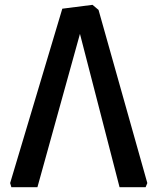

<svg xmlns="http://www.w3.org/2000/svg" viewBox="-20 -775 651 795"><path d="M363 -755 388 -734 590 -17 583 0H475L288 -724L330 -703L135 0H27L22 -17L238 -739Z"/></svg>

Font: Fustat
Style: Bold
Weight: 700
Designer: Mohamed Gaber, Khaled Hosny, Laura Garcia Mut
Foundry: Kief Type Foundry, Alif Type Foundry, Hard Type Foundry
Version: Version 1.007